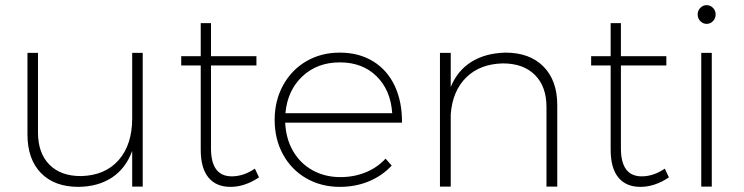

<svg xmlns="http://www.w3.org/2000/svg" viewBox="-20 -727 2898 748"><path d="M536 -521V0H495V-139Q470 -71 416.5 -35.5Q363 0 286 1Q192 1 139.5 -53Q87 -107 87 -203V-521H128V-211Q128 -131 172 -86Q216 -41 295 -41Q389 -43 442 -103Q495 -163 495 -266V-521Z M989 -36Q934 1 878 1Q822 1 792 -35.5Q762 -72 762 -144V-472H686V-508H762V-637H802V-508H979V-472H802V-149Q802 -40 883 -40Q929 -40 973 -70Z M1546 -249H1091Q1094 -186 1122 -138Q1150 -90 1198 -63.5Q1246 -37 1306 -37Q1359 -37 1404.5 -55.5Q1450 -74 1482 -109L1506 -82Q1469 -42 1417 -20.5Q1365 1 1304 1Q1231 1 1173 -32.5Q1115 -66 1082.5 -125.5Q1050 -185 1050 -260Q1050 -335 1083 -395Q1116 -455 1173.5 -488.5Q1231 -522 1304 -522Q1379 -522 1434.5 -487.5Q1490 -453 1518.5 -391Q1547 -329 1546 -249ZM1508 -286Q1502 -376 1447 -430Q1392 -484 1304 -484Q1216 -484 1158 -429.5Q1100 -375 1092 -286Z M2151 -318V0H2109V-310Q2109 -390 2064 -435Q2019 -480 1939 -480Q1850 -478 1796.5 -425.5Q1743 -373 1736 -282V0H1694V-521H1736V-388Q1762 -452 1816.5 -486Q1871 -520 1949 -522Q2044 -522 2097.5 -467.5Q2151 -413 2151 -318Z M2586 -36Q2531 1 2475 1Q2419 1 2389 -35.5Q2359 -72 2359 -144V-472H2283V-508H2359V-637H2399V-508H2576V-472H2399V-149Q2399 -40 2480 -40Q2526 -40 2570 -70Z M2712 -521H2753V0H2712ZM2768 -671Q2768 -655 2757.5 -644.5Q2747 -634 2733 -634Q2719 -634 2708.5 -644.5Q2698 -655 2698 -671Q2698 -686 2708.5 -696.5Q2719 -707 2733 -707Q2747 -707 2757.5 -696.5Q2768 -686 2768 -671Z"/></svg>

Font: Argentum Sans ExtraLight
Style: Regular
Weight: 275
Designer: Julieta Ulanovsky (Modified by Cristiano Sobral)
Foundry: Julieta Ulanovsky
Version: Version 1.000; ttfautohint (v1.5.65-e2d9)